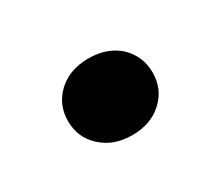

<svg xmlns="http://www.w3.org/2000/svg" viewBox="-47 -514 415 358"><g transform="rotate(-30 160.5 -334.5)"><path d="M67.4 -334.5C67.4 -311 75.7 -291.5 92.8 -275.9C109.9 -259.8 131.8 -252 158.7 -252C185.5 -252 207.5 -259.8 224.6 -275.9C241.2 -291.5 249.5 -311 249.5 -334.5C249.5 -357.9 241.2 -377.4 224.6 -393.6C207.5 -409.2 185.5 -417 158.7 -417C131.8 -417 109.9 -409.2 92.8 -393.6C75.7 -377.4 67.4 -357.9 67.4 -334.5Z"/></g></svg>

Font: Vazirmatn Black
Style: Regular
Weight: 900
Designer: Saber Rastikerdar
Foundry: Saber Rastikerdar
Version: Version 33.003